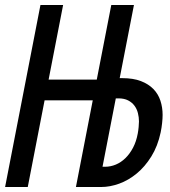

<svg xmlns="http://www.w3.org/2000/svg" viewBox="-59 -749 681 769"><path d="M103 -729H193.8L135.7 -430.2H328.6L386.7 -729H477.5L420.4 -436H430.7Q474.6 -436 505.1 -424.3Q535.6 -412.6 555.2 -392.6Q574.7 -372.6 583.5 -345.7Q592.3 -318.8 592.3 -288.6Q592.3 -274.4 590.3 -256.1Q588.4 -237.8 584.5 -218.8Q572.8 -163.6 547.1 -122.3Q521.5 -81.1 488.5 -54Q455.6 -26.9 418.5 -13.4Q381.3 0 346.2 0H245.1L312.5 -347.2H119.6L52.2 0H-38.6ZM361.8 -81.1Q383.8 -81.1 404.8 -89.8Q425.8 -98.6 443.4 -115.7Q460.9 -132.8 473.9 -157.5Q486.8 -182.1 492.7 -213.9Q495.1 -226.6 496.3 -240.2Q497.6 -253.9 497.6 -262.7Q497.6 -279.3 493.4 -295.9Q489.3 -312.5 479.5 -325.7Q469.7 -338.9 454.1 -346.9Q438.5 -355 415 -355H404.8L351.6 -81.1Z"/></svg>

Font: Hack
Style: Italic
Weight: 400
Italic angle: -11°
Monospace: yes
Designer: Christopher Simpkins
Foundry: Christopher Simpkins
Version: Version 2.019; ttfautohint (v1.4.1) -l 4 -r 80 -G 350 -x 0 -